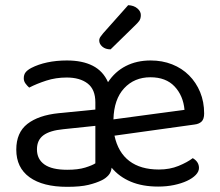

<svg xmlns="http://www.w3.org/2000/svg" viewBox="-20 -709 851 743"><path d="M239 -475Q299 -475 339 -454.5Q379 -434 398 -391Q425 -432 467 -453.5Q509 -475 563 -475Q608 -475 646 -460Q684 -445 711.5 -417.5Q739 -390 754.5 -352.5Q770 -315 770 -270Q770 -248 760 -238.5Q750 -229 732 -227L423 -184Q437 -119 480.5 -86Q524 -53 595 -53Q637 -53 671 -67Q705 -81 726 -97Q750 -83 750 -59Q750 -45 737.5 -32Q725 -19 703.5 -9Q682 1 653.5 7Q625 13 592 13Q531 13 486 -6Q441 -25 412 -60Q410 -42 399.5 -30.5Q389 -19 375 -12Q353 -1 322 6.5Q291 14 240 14Q146 14 94.5 -23Q43 -60 43 -130Q43 -196 86 -229.5Q129 -263 207 -271L349 -285V-313Q349 -363 319 -386Q289 -409 238 -409Q196 -409 159 -397Q122 -385 93 -370Q85 -377 78.5 -386Q72 -395 72 -406Q72 -420 79 -429Q86 -438 101 -446Q128 -460 163 -467.5Q198 -475 239 -475ZM240 -52Q282 -52 309.5 -60.5Q337 -69 349 -77V-222L225 -209Q173 -204 148 -185.5Q123 -167 123 -131Q123 -93 152 -72.5Q181 -52 240 -52ZM562 -410Q500 -410 460.5 -367.5Q421 -325 419 -247L694 -284Q689 -339 655.5 -374.5Q622 -410 562 -410ZM476 -689Q498 -688 511.5 -676.5Q525 -665 525 -651Q525 -637 519 -628.5Q513 -620 499 -607L408 -518Q388 -518 376 -528.5Q364 -539 364 -552Q364 -560 369 -567Q374 -574 379 -580Z"/></svg>

Font: Baloo Chettan 2
Style: Regular
Weight: 400
Designer: Maithili Shingre, Unnati Kotecha and Ek Type
Foundry: Ek Type
Version: Version 1.640;hotconv 1.0.111;makeotfexe 2.5.65597; ttfautoh